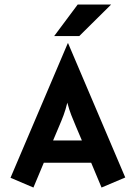

<svg xmlns="http://www.w3.org/2000/svg" viewBox="-20 -841 609 861"><path d="M27.1 -43.8Q27.1 -43.8 284 -647.2H285.4L541.7 -45.1Q541.7 -45.1 435.4 0L388.9 -111.1H176.4L129.9 0ZM218.1 -211.1H347.2L320.1 -275Q309 -300.7 299.7 -324.7Q290.3 -348.6 281.9 -380.6Q274.3 -349.3 265.3 -325Q256.2 -300.7 245.1 -275ZM222.9 -679.2 328.5 -820.8H478.5L335.4 -679.2Z"/></svg>

Font: co2trust
Style: Bold
Weight: 700
Designer: Kristian Moeller
Foundry: Dicotype
Version: Version 1.000